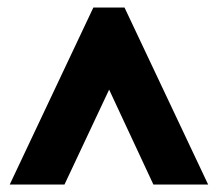

<svg xmlns="http://www.w3.org/2000/svg" viewBox="-20 -734 581 512"><path d="M6 -242H152L271 -495L389 -242H535L312 -714H229Z"/></svg>

Font: Noto Sans Myanmar ExtraCondensed Black
Style: Regular
Weight: 900
Width: 2
Designer: Monotype Design Team
Foundry: Monotype Imaging Inc.
Version: Version 2.107